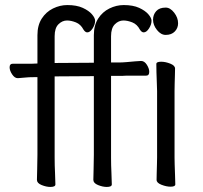

<svg xmlns="http://www.w3.org/2000/svg" viewBox="-20 -728 802 759"><path d="M351 -427 196 -426V-105Q196 -74 197.5 -45Q199 -16 199 1Q199 11 179 11Q163 11 144.5 3.5Q126 -4 126 -17Q126 -29 127 -59.5Q128 -90 128 -116V-423H115Q93 -423 80.5 -421.5Q68 -420 51 -419H50Q38 -419 28 -434Q18 -449 18 -462Q18 -476 30 -476H104L128 -477V-589Q128 -628 145 -654.5Q162 -681 189.5 -694.5Q217 -708 246 -708Q283 -708 307 -697Q331 -686 343.5 -671.5Q356 -657 356 -646Q356 -631 346 -615.5Q336 -600 325 -600Q317 -600 310 -611Q299 -632 280 -639.5Q261 -647 245 -647Q226 -647 211 -632Q196 -617 196 -585V-479L351 -480V-589Q351 -628 368 -654.5Q385 -681 412.5 -694.5Q440 -708 469 -708Q506 -708 530 -697Q554 -686 566.5 -671.5Q579 -657 579 -646Q579 -631 569 -615.5Q559 -600 548 -600Q540 -600 533 -611Q522 -632 503 -639.5Q484 -647 468 -647Q449 -647 434 -632Q419 -617 419 -585V-481H451Q463 -481 480.5 -482.5Q498 -484 514 -485.5Q530 -487 537 -487H538Q551 -487 560.5 -472Q570 -457 570 -444Q570 -429 558 -429Q551 -429 533 -429Q515 -429 495 -429Q475 -429 462 -428H419V-105Q419 -74 420.5 -45Q422 -16 422 1Q422 11 402 11Q386 11 367.5 3.5Q349 -4 349 -17Q349 -29 350 -59.5Q351 -90 351 -116ZM684 -636Q684 -617 671 -603.5Q658 -590 635 -590Q616 -590 600.5 -609.5Q585 -629 585 -650Q585 -670 597.5 -684Q610 -698 635 -698Q653 -698 668.5 -678Q684 -658 684 -636ZM601 -368Q601 -378 600 -399Q599 -420 598.5 -442Q598 -464 598 -475Q598 -484 617 -484Q634 -484 653 -476.5Q672 -469 672 -457Q672 -449 671.5 -432.5Q671 -416 670.5 -398Q670 -380 670 -368V-105Q670 -99 670.5 -78Q671 -57 672 -34Q673 -11 673 1Q673 10 654 10Q638 10 618.5 2.5Q599 -5 599 -17Q599 -25 599.5 -43.5Q600 -62 600.5 -80Q601 -98 601 -105Z"/></svg>

Font: Moon Stars Kai T HW
Style: Regular
Weight: 400
Designer: GuiWonder
Version: Version 1.101